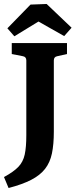

<svg xmlns="http://www.w3.org/2000/svg" viewBox="-28 -789 384 963"><path d="M259 -507Q242 -504 242 -486V-128Q242 -65 232.5 -19.5Q223 26 198 58Q173 90 128.5 113Q84 136 15 154L-8 99Q40 73 64 48Q88 23 96 -14Q104 -51 104 -111V-486Q104 -504 87 -507L31 -518V-573H308V-518ZM9 -647 125 -766 206 -769 331 -650 294 -608 165 -681 44 -607Z"/></svg>

Font: Yrsa
Style: Bold
Weight: 700
Version: Version 2.004